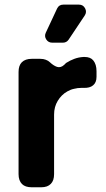

<svg xmlns="http://www.w3.org/2000/svg" viewBox="-20 -793 449 813"><path d="M173.8 -654.3Q179.7 -666 195.3 -700.2Q210.9 -734.4 221.7 -756.8Q229.5 -773.4 248 -773.4H314.5Q332 -773.4 340.3 -757.8Q348.6 -742.2 338.9 -727.5Q319.3 -698.2 270.5 -625Q261.7 -612.3 246.1 -612.3H201.2Q184.6 -612.3 175.8 -626Q167 -639.6 173.8 -654.3ZM259.8 -526.4Q276.4 -537.1 294.9 -543.9Q313.5 -550.8 334 -551.8Q335.9 -551.8 337.9 -551.8Q363.3 -551.8 375 -537.1Q388.7 -520.5 388.7 -491.2Q388.7 -483.4 388.7 -467.8Q388.7 -443.4 374 -431.6Q360.4 -419.9 334 -420.9Q332 -420.9 329.1 -420.9Q327.1 -420.9 325.2 -420.9Q308.6 -420.9 293.9 -417Q279.3 -414.1 265.6 -406.2Q252.9 -399.4 242.2 -388.7Q232.4 -378.9 224.6 -366.2Q216.8 -353.5 212.9 -338.9Q209 -324.2 209 -307.6Q209 -223.6 209 -55.7Q209 -28.3 195.3 -14.6Q181.6 0 154.3 0Q140.6 0 114.3 0Q86.9 0 73.2 -13.7Q58.6 -28.3 58.6 -55.7Q58.6 -200.2 58.6 -488.3Q58.6 -515.6 72.3 -529.3Q86.9 -543.9 114.3 -543.9Q126 -543.9 150.4 -543.9Q164.1 -543.9 173.8 -540Q184.6 -536.1 191.4 -529.3Q207 -514.6 221.7 -509.8Q237.3 -504.9 252 -518.6Q252 -518.6 252 -518.6Q252 -518.6 254.9 -521.5Q257.8 -524.4 259.8 -526.4Z"/></svg>

Font: DeepSea
Style: Bold
Weight: 700
Designer: Stem
Version: Version 3.019;git-0a5106e0b